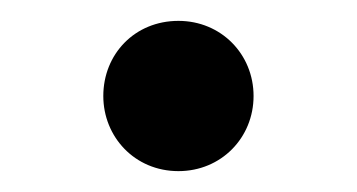

<svg xmlns="http://www.w3.org/2000/svg" viewBox="-20 -154 342 184"><path d="M151 10C192 10 223 -22 223 -62C223 -102 192 -134 151 -134C109 -134 79 -102 79 -62C79 -23 109 10 151 10Z"/></svg>

Font: Be Vietnam Pro Medium
Style: Regular
Weight: 500
Designer: Lam Bao, Tony Le, Vietanh Nguyen
Foundry: Yellow Type Foundry
Version: Version 1.002